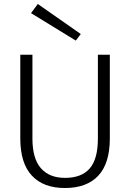

<svg xmlns="http://www.w3.org/2000/svg" viewBox="-20 -930 654 965"><path d="M472 -234V-655H532V-234Q532 -109 474 -47Q416 15 306 15Q198 15 140 -47.5Q82 -110 82 -234V-655H143V-234Q143 -133 185.5 -84.5Q228 -36 307 -36Q390 -36 431 -83.5Q472 -131 472 -234ZM386 -759 361 -726 136 -864 170 -910Z"/></svg>

Font: Intel One Mono Light
Style: Regular
Weight: 300
Monospace: yes
Designer: Fred Shallcrass
Foundry: Frere-Jones Type LLC
Version: Version 1.004